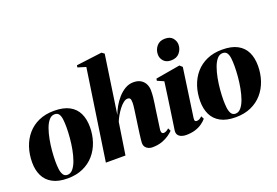

<svg xmlns="http://www.w3.org/2000/svg" viewBox="-109 -1149 2158 1496"><g transform="rotate(-20 970.0 -401.5)"><path d="M311 -518Q389 -518 437.8 -491.5Q486.5 -465 509.2 -417.2Q532 -369.5 532 -304.5Q532 -239.5 512.5 -181.8Q493 -124 455 -80Q417 -36 361.2 -11Q305.5 14 233.5 14Q156.5 14 108 -12.8Q59.5 -39.5 36.8 -87Q14 -134.5 14 -196Q14 -264 33.5 -322.5Q53 -381 91 -425Q129 -469 184.2 -493.5Q239.5 -518 311 -518ZM305.5 -491Q279.5 -491 259.8 -468Q240 -445 226.2 -406.8Q212.5 -368.5 203.8 -322.5Q195 -276.5 191 -229.5Q187 -182.5 187 -143Q187 -112.5 190.2 -82.5Q193.5 -52.5 205 -32.8Q216.5 -13 241 -13Q267 -13 286.8 -36.5Q306.5 -60 320.2 -98.8Q334 -137.5 342.8 -184Q351.5 -230.5 355.5 -277.5Q359.5 -324.5 359.5 -364Q359.5 -399.5 356.2 -428.2Q353 -457 341.8 -474Q330.5 -491 305.5 -491Z M934.5 12Q920.5 12 905.2 6Q890 0 879.8 -13.2Q869.5 -26.5 869.5 -49Q869.5 -58 871.8 -77.5Q874 -97 877.2 -121.8Q880.5 -146.5 884 -171.8Q887.5 -197 890.5 -217Q894 -242 897.2 -265Q900.5 -288 903.2 -307.8Q906 -327.5 907.5 -342.8Q909 -358 909 -366.5Q909 -381 907.2 -391Q905.5 -401 899.5 -406Q893.5 -411 881.5 -411Q865.5 -411 847.5 -397Q829.5 -383 812.2 -360.8Q795 -338.5 780.2 -313Q765.5 -287.5 756.5 -264L716 0H553.5L665.5 -752.5L598.5 -773L601 -790L814 -817L835.5 -801.5L764.5 -318.5Q775 -348.5 794 -382.5Q813 -416.5 839.5 -446.8Q866 -477 898.2 -496.2Q930.5 -515.5 968 -515.5Q1006 -515.5 1029.8 -500.2Q1053.5 -485 1065 -460.8Q1076.5 -436.5 1076.5 -409Q1076.5 -379.5 1073.8 -352.8Q1071 -326 1067 -300Q1063 -274 1059 -247Q1056.5 -228.5 1053.5 -207Q1050.5 -185.5 1047.5 -164Q1044.5 -142.5 1041.8 -123.8Q1039 -105 1037.5 -92.5Q1037.5 -74.5 1043.5 -68.8Q1049.5 -63 1056 -63Q1064.5 -63 1076.2 -68Q1088 -73 1100.5 -85L1112.5 -61Q1099.5 -47.5 1075.8 -30.5Q1052 -13.5 1017 -0.8Q982 12 934.5 12Z M1215 12Q1197 12 1179.2 6Q1161.5 0 1150.8 -14Q1140 -28 1143 -52Q1143.5 -56 1147 -79Q1150.5 -102 1156 -140Q1161.5 -178 1168.5 -226.2Q1175.5 -274.5 1183.2 -329.2Q1191 -384 1198.5 -440L1145 -463.5L1147.5 -480.5L1350.5 -515.5L1372 -496L1314.5 -92.5Q1312.5 -74.5 1316.8 -68.8Q1321 -63 1330 -63Q1342 -63 1352.2 -68Q1362.5 -73 1375 -85L1387.5 -60.5Q1371.5 -41.5 1347.5 -24.8Q1323.5 -8 1290.5 2Q1257.5 12 1215 12ZM1304 -574.5Q1264.5 -574.5 1243.2 -598.2Q1222 -622 1222 -652.5Q1222 -692 1246.5 -721.2Q1271 -750.5 1315 -750.5Q1359.5 -750.5 1379.8 -725.2Q1400 -700 1400 -671Q1400 -634 1375.8 -604.2Q1351.5 -574.5 1304 -574.5Z M1704.5 -518Q1782.5 -518 1831.2 -491.5Q1880 -465 1902.8 -417.2Q1925.5 -369.5 1925.5 -304.5Q1925.5 -239.5 1906 -181.8Q1886.5 -124 1848.5 -80Q1810.5 -36 1754.8 -11Q1699 14 1627 14Q1550 14 1501.5 -12.8Q1453 -39.5 1430.2 -87Q1407.5 -134.5 1407.5 -196Q1407.5 -264 1427 -322.5Q1446.5 -381 1484.5 -425Q1522.5 -469 1577.8 -493.5Q1633 -518 1704.5 -518ZM1699 -491Q1673 -491 1653.2 -468Q1633.5 -445 1619.8 -406.8Q1606 -368.5 1597.2 -322.5Q1588.5 -276.5 1584.5 -229.5Q1580.5 -182.5 1580.5 -143Q1580.5 -112.5 1583.8 -82.5Q1587 -52.5 1598.5 -32.8Q1610 -13 1634.5 -13Q1660.5 -13 1680.2 -36.5Q1700 -60 1713.8 -98.8Q1727.5 -137.5 1736.2 -184Q1745 -230.5 1749 -277.5Q1753 -324.5 1753 -364Q1753 -399.5 1749.8 -428.2Q1746.5 -457 1735.2 -474Q1724 -491 1699 -491Z"/></g></svg>

Font: Merriweather 144pt Black
Style: Italic
Weight: 900
Italic angle: -7.8°
Version: Version 2.101